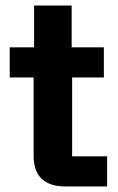

<svg xmlns="http://www.w3.org/2000/svg" viewBox="-20 -670 425 690"><path d="M213.3 0Q160 0 130.4 -27.1Q100.8 -54.2 100.8 -110V-391.7H15V-500H102.5V-650H237.5V-500H353.3V-391.7H239.2V-108.3H365V0Z"/></svg>

Font: Funnel Display
Style: Bold
Weight: 700
Designer: NORD ID, Kristian Moeller
Foundry: Dicotype
Version: Version 1.000